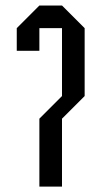

<svg xmlns="http://www.w3.org/2000/svg" viewBox="-20 -687 373 707"><path d="M208.3 -250V0H125V-250L208.3 -333.3V-583.3H125V-500H41.7V-583.3L125 -666.7H208.3L291.7 -583.3V-333.3Z"/></svg>

Font: Yulong
Style: Regular
Weight: 400
Designer: GGBotNet
Foundry: f0n7.com
Version: 1.00